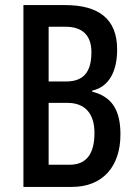

<svg xmlns="http://www.w3.org/2000/svg" viewBox="-20 -734 534 754"><path d="M236 -714H72V0H263C384 0 453 -81 453 -206C453 -300 421 -354 342 -374V-378C408 -393 440 -453 440 -540C440 -660 367 -714 236 -714ZM239 -414H171V-629H237C304 -629 339 -595 339 -529C339 -451 308 -414 239 -414ZM171 -330H245C312 -330 351 -290 351 -212C351 -128 318 -87 253 -87H171Z"/></svg>

Font: Noto Sans Malayalam ExtraCondensed Medium
Style: Regular
Weight: 500
Width: 2
Designer: Jelle Bosma - Monotype Design Team
Foundry: Monotype Imaging Inc.
Version: Version 2.104